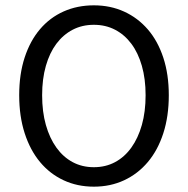

<svg xmlns="http://www.w3.org/2000/svg" viewBox="-20 -688 704 720"><path d="M332 12Q270 12 218.5 -12Q167 -36 130 -80.5Q93 -125 72.5 -188.5Q52 -252 52 -331Q52 -410 72.5 -472.5Q93 -535 130 -578.5Q167 -622 218.5 -645Q270 -668 332 -668Q394 -668 445.5 -644.5Q497 -621 534.5 -577.5Q572 -534 592.5 -471.5Q613 -409 613 -331Q613 -252 592.5 -188.5Q572 -125 534.5 -80.5Q497 -36 445.5 -12Q394 12 332 12ZM332 -61Q376 -61 411.5 -80Q447 -99 472.5 -134.5Q498 -170 512 -219.5Q526 -269 526 -331Q526 -392 512 -441Q498 -490 472.5 -524Q447 -558 411.5 -576.5Q376 -595 332 -595Q288 -595 252.5 -576.5Q217 -558 191.5 -524Q166 -490 152 -441Q138 -392 138 -331Q138 -269 152 -219.5Q166 -170 191.5 -134.5Q217 -99 252.5 -80Q288 -61 332 -61Z"/></svg>

Font: Myanmar Sanpya
Style: Regular
Weight: 400
Designer: Danh Hong
Foundry: Google Inc.
Version: Version 2.00 November 22, 2015